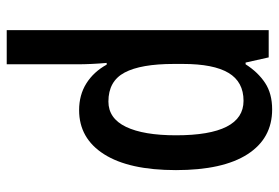

<svg xmlns="http://www.w3.org/2000/svg" viewBox="-146 -654 810 557"><g transform="rotate(-90 258.5 -375.0)"><path d="M220 10Q136 10 90 -61.5Q44 -133 44 -269Q44 -405 90 -477.5Q136 -550 218 -550Q262 -550 295.5 -529Q329 -508 350 -470H355Q353 -492 352 -514Q351 -536 351 -553V-760H450V0H371L356 -67H351Q328 -31 297 -10.5Q266 10 220 10ZM245 -73Q300 -73 326 -116.5Q352 -160 352 -249V-275Q352 -371 327 -418Q302 -465 243 -465Q194 -465 169.5 -414Q145 -363 145 -269Q145 -73 245 -73Z"/></g></svg>

Font: Noto Sans Georgian Condensed Medium
Style: Regular
Weight: 500
Width: 3
Designer: Monotype Design Team, Akaki Razmadze
Foundry: Google LLC
Version: Version 2.005; ttfautohint (v1.8.4.7-5d5b)